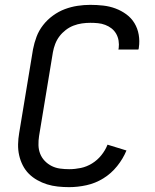

<svg xmlns="http://www.w3.org/2000/svg" viewBox="-20 -763 640 791"><path d="M265 8Q241 8 218 5.5Q195 3 174 -3.5Q153 -10 133.5 -21Q114 -32 99 -47Q84 -62 74 -81.5Q64 -101 59 -123Q54 -145 54.5 -168.5Q55 -192 59 -215L116 -560Q121 -586 130.5 -611.5Q140 -637 157.5 -659.5Q175 -682 198.5 -699Q222 -716 247.5 -725.5Q273 -735 299.5 -739Q326 -743 352 -743Q379 -743 405.5 -740Q432 -737 456 -728Q480 -719 500.5 -704Q521 -689 534 -667.5Q547 -646 551.5 -620Q556 -594 552 -567Q552 -565 551.5 -563Q551 -561 550 -559H468Q468 -560 468 -561.5Q468 -563 469 -564Q471 -580 468.5 -595.5Q466 -611 458.5 -624Q451 -637 439.5 -646Q428 -655 413.5 -660.5Q399 -666 383.5 -667.5Q368 -669 352 -669Q335 -669 317.5 -666.5Q300 -664 283 -657.5Q266 -651 251 -639.5Q236 -628 225 -613.5Q214 -599 207.5 -582Q201 -565 198 -548L141 -203Q138 -184 138.5 -165Q139 -146 145.5 -129.5Q152 -113 164.5 -100Q177 -87 193 -79Q209 -71 227.5 -68.5Q246 -66 265 -66Q289 -66 313 -71Q337 -76 359 -89.5Q381 -103 397.5 -123.5Q414 -144 423 -167L501 -143Q487 -109 462.5 -78.5Q438 -48 405.5 -28Q373 -8 336.5 0Q300 8 265 8Z"/></svg>

Font: Zed Sans Extended
Style: Italic
Weight: 400
Width: 7
Italic angle: -9°
Designer: Belleve Invis
Foundry: Belleve Invis
Version: Version 1.0.0; ttfautohint (v1.8.4)